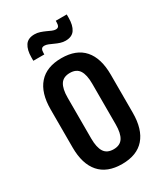

<svg xmlns="http://www.w3.org/2000/svg" viewBox="-169 -729 700 811"><g transform="rotate(-30 181.0 -324.0)"><path d="M181.5 8.5Q109 8.5 71.8 -34Q34.5 -76.5 34.5 -157V-342.5Q34.5 -423 71.8 -465.2Q109 -507.5 181.5 -507.5Q254 -507.5 291 -465.2Q328 -423 328 -342.5V-157Q328 -76.5 291 -34Q254 8.5 181.5 8.5ZM181.5 -63.5Q213 -63.5 227 -85.2Q241 -107 241 -150.5V-349Q241 -392.5 227 -414Q213 -435.5 181.5 -435.5Q149.5 -435.5 135.5 -414Q121.5 -392.5 121.5 -349V-150.5Q121.5 -107 135.5 -85.2Q149.5 -63.5 181.5 -63.5ZM235 -562Q222.5 -562 210 -566Q197.5 -570 186 -575.5Q174.5 -581 164.2 -585Q154 -589 146 -589Q135.5 -589 131.5 -582.8Q127.5 -576.5 127.5 -563.5V-557H74V-573Q74 -610 87.8 -630.8Q101.5 -651.5 133.5 -651.5Q147 -651.5 159.8 -647.2Q172.5 -643 183.8 -637.8Q195 -632.5 205 -628.2Q215 -624 222.5 -624Q233 -624 236.8 -630.5Q240.5 -637 240.5 -649.5V-656H294V-640Q294 -603 280.2 -582.5Q266.5 -562 235 -562Z"/></g></svg>

Font: Anek Tamil Condensed Medium
Style: Regular
Weight: 500
Width: 3
Designer: Aadarsh Rajan (Tamil), Yesha Goshar (Latin)
Foundry: Ek Type
Version: Version 1.003